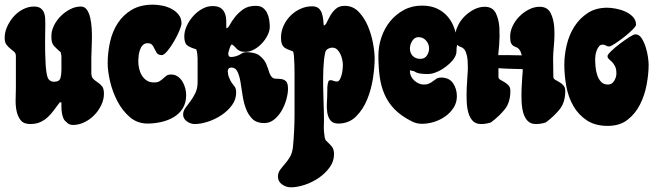

<svg xmlns="http://www.w3.org/2000/svg" viewBox="-32 -531 2804 822"><path d="M113 -503Q132 -503 142 -495.5Q152 -488 156.5 -476.5Q161 -465 161.5 -451Q162 -437 162 -423Q162 -413 161.5 -393.5Q161 -374 161 -350.5Q161 -327 161.5 -301.5Q162 -276 163.5 -253.5Q165 -231 168 -214.5Q171 -198 176 -192Q185 -181 199 -181Q222 -181 226.5 -196.5Q231 -212 231 -231V-293Q229 -298 228.5 -304Q228 -310 222 -312Q213 -321 207 -326.5Q201 -332 196.5 -338Q192 -344 190 -352.5Q188 -361 188 -376Q188 -399 199 -421.5Q210 -444 228 -462Q246 -480 268.5 -491.5Q291 -503 314 -503Q330 -503 339.5 -490Q349 -477 354 -456Q359 -435 360.5 -409.5Q362 -384 361.5 -360Q361 -336 360 -315.5Q359 -295 359 -284V-219Q359 -201 367.5 -193Q376 -185 386 -178.5Q396 -172 404.5 -162Q413 -152 413 -130Q413 -105 401.5 -81Q390 -57 371.5 -38Q353 -19 329 -7.5Q305 4 281 4Q262 4 252 -9Q244 -14 239.5 -24.5Q235 -35 233 -47.5Q231 -60 231 -72Q231 -84 231 -93H224Q211 -76 199 -59.5Q187 -43 172.5 -29.5Q158 -16 140 -8Q122 0 97 0Q69 0 56 -17Q43 -34 38.5 -58Q34 -82 35 -108Q36 -134 36 -153V-291Q36 -303 28.5 -309.5Q21 -316 12 -323Q3 -330 -4.5 -340Q-12 -350 -12 -369Q-12 -393 -1.5 -416.5Q9 -440 26 -459.5Q43 -479 66 -491Q89 -503 113 -503Z M623 -511Q641 -511 662 -507Q683 -503 701.5 -493.5Q720 -484 732.5 -468.5Q745 -453 745 -431Q745 -421 735.5 -398.5Q726 -376 712.5 -353Q699 -330 684.5 -312.5Q670 -295 660 -295Q652 -295 645 -299Q638 -303 636 -311Q632 -316 629.5 -322Q627 -328 623.5 -333.5Q620 -339 615 -342.5Q610 -346 600 -346Q587 -346 579 -337.5Q571 -329 567 -317Q563 -305 561.5 -292Q560 -279 560 -270Q560 -254 563.5 -238Q567 -222 575 -208.5Q583 -195 596 -186.5Q609 -178 627 -178Q643 -178 651.5 -183.5Q660 -189 666.5 -195Q673 -201 680 -206.5Q687 -212 701 -212Q717 -212 729 -203.5Q741 -195 749 -182Q757 -169 761 -153.5Q765 -138 765 -124Q765 -90 750 -66.5Q735 -43 711 -29Q687 -15 657.5 -8.5Q628 -2 600 -2Q556 -2 524 -29.5Q492 -57 471 -97Q450 -137 439.5 -181.5Q429 -226 429 -260Q429 -306 439 -351Q449 -396 472 -431.5Q495 -467 532 -489Q569 -511 623 -511Z M945 -301Q946 -294 948 -290Q950 -289 952 -288Q954 -287 957 -287Q968 -287 980.5 -291Q993 -295 1003.5 -302.5Q1014 -310 1040.5 -306.5Q1067 -303 1078.5 -293.5Q1090 -284 1096.5 -276Q1103 -268 1107.5 -258Q1112 -248 1115 -238.5Q1118 -229 1121 -220Q1124 -211 1130 -203Q1137 -194 1149 -194Q1161 -194 1172.5 -192.5Q1184 -191 1192.5 -183Q1201 -175 1201 -151Q1201 -131 1194 -105.5Q1187 -80 1174 -57.5Q1161 -35 1142 -19.5Q1123 -4 1099 -4Q1067 -4 1049 -21.5Q1031 -39 1021 -65.5Q1011 -92 1006.5 -123Q1002 -154 997.5 -180.5Q993 -207 984.5 -224.5Q976 -242 958 -242Q956 -242 953 -241Q950 -240 948 -239Q945 -235 944 -231.5Q943 -228 943 -227Q944 -210 948 -201Q954 -185 960.5 -176Q967 -167 973 -159.5Q979 -152 979 -134Q979 -105 961 -80.5Q943 -56 916 -38Q889 -20 858 -10Q827 0 802 0Q784 0 768 -11.5Q752 -23 752 -41Q752 -55 761.5 -68.5Q771 -82 783 -97.5Q795 -113 804.5 -133Q814 -153 814 -180V-281Q814 -288 812.5 -301Q811 -314 808 -320Q783 -327 770 -336.5Q757 -346 757 -375Q757 -397 767.5 -420Q778 -443 795 -462Q812 -481 833.5 -493Q855 -505 878 -505Q901 -505 913 -496.5Q925 -488 930.5 -474.5Q936 -461 936.5 -444Q937 -427 937 -410Q944 -410 952 -425Q960 -440 974 -458Q988 -476 1009 -491Q1030 -506 1063 -506Q1082 -506 1093.5 -497.5Q1105 -489 1111.5 -475.5Q1118 -462 1120.5 -446Q1123 -430 1123 -416Q1123 -399 1113.5 -380Q1104 -361 1089 -345Q1074 -329 1055.5 -319Q1037 -309 1019 -309Q1004 -309 996 -312.5Q988 -316 982.5 -321Q977 -326 972.5 -331.5Q968 -337 960 -341Q954 -335 951 -324Q947 -313 945 -301Z M1444 -506Q1479 -506 1503.5 -480.5Q1528 -455 1543 -419.5Q1558 -384 1565 -345.5Q1572 -307 1572 -280Q1572 -245 1565 -197.5Q1558 -150 1540.5 -106.5Q1523 -63 1492.5 -32.5Q1462 -2 1416 -2Q1393 -2 1382.5 -16Q1372 -30 1369 -50Q1366 -70 1367.5 -92Q1369 -114 1369 -131Q1369 -145 1369.5 -158.5Q1370 -172 1375 -185Q1383 -190 1392.5 -186Q1402 -182 1411 -182Q1418 -182 1423 -191Q1428 -200 1431 -212Q1434 -224 1435 -236Q1436 -248 1436 -253Q1436 -262 1433.5 -274.5Q1431 -287 1425.5 -299Q1420 -311 1411.5 -319Q1403 -327 1391 -327Q1381 -327 1371.5 -321.5Q1362 -316 1360 -305Q1354 -276 1352.5 -238.5Q1351 -201 1351.5 -162Q1352 -123 1353.5 -84.5Q1355 -46 1355 -16Q1355 -8 1354.5 5Q1354 18 1355 31.5Q1356 45 1358 56.5Q1360 68 1365 72Q1380 86 1389 97Q1398 108 1398 130Q1398 160 1379 186Q1360 212 1332 231Q1304 250 1272 260.5Q1240 271 1213 271Q1193 271 1175.5 258.5Q1158 246 1158 225Q1158 209 1167 196.5Q1176 184 1187.5 171Q1199 158 1209 141.5Q1219 125 1222 100Q1229 30 1229 -42Q1229 -114 1229 -185Q1229 -192 1229 -211.5Q1229 -231 1228.5 -252Q1228 -273 1226.5 -290.5Q1225 -308 1222 -311Q1210 -316 1200.5 -319.5Q1191 -323 1184.5 -328.5Q1178 -334 1174.5 -343.5Q1171 -353 1171 -370Q1171 -396 1182 -420.5Q1193 -445 1211.5 -463.5Q1230 -482 1254 -493Q1278 -504 1304 -504Q1322 -504 1331.5 -496Q1341 -488 1345.5 -475.5Q1350 -463 1351.5 -448.5Q1353 -434 1354 -422Q1361 -422 1367 -435Q1373 -448 1382 -464Q1391 -480 1405.5 -493Q1420 -506 1444 -506Z M1775 -507Q1812 -507 1839.5 -494Q1867 -481 1885.5 -459Q1904 -437 1914 -407Q1924 -377 1927 -344Q1922 -330 1922.5 -315Q1923 -300 1915 -286Q1907 -272 1893.5 -259.5Q1880 -247 1864 -236.5Q1848 -226 1831 -220Q1814 -214 1798 -214Q1784 -214 1768 -216Q1752 -218 1741 -226L1723 -230V-226Q1723 -203 1742 -186Q1761 -169 1783 -169Q1796 -169 1805.5 -173.5Q1815 -178 1822.5 -184Q1830 -190 1837.5 -194.5Q1845 -199 1856 -199Q1891 -199 1907.5 -175Q1924 -151 1924 -119Q1924 -92 1910 -70Q1896 -48 1874 -32.5Q1852 -17 1826 -9Q1800 -1 1775 -1Q1751 -1 1732 -11Q1686 -34 1658 -62.5Q1630 -91 1614.5 -126.5Q1599 -162 1593.5 -203.5Q1588 -245 1588 -293Q1588 -333 1601 -371.5Q1614 -410 1638.5 -440Q1663 -470 1697.5 -488.5Q1732 -507 1775 -507ZM1723 -324Q1723 -304 1735 -291.5Q1747 -279 1768 -279Q1786 -279 1795.5 -293Q1805 -307 1805 -324Q1805 -343 1792 -357.5Q1779 -372 1760 -372Q1743 -372 1733 -356Q1723 -340 1723 -324Z M2202 -294Q2198 -310 2192 -318Q2186 -326 2179 -328.5Q2172 -331 2166 -334.5Q2160 -338 2156 -346.5Q2152 -355 2152 -375Q2152 -397 2163 -420Q2174 -443 2192 -461Q2210 -479 2232.5 -490.5Q2255 -502 2278 -502Q2312 -502 2325.5 -475Q2339 -448 2341 -411.5Q2343 -375 2339.5 -338Q2336 -301 2336 -282L2337 -202Q2337 -194 2345 -189.5Q2353 -185 2362.5 -179.5Q2372 -174 2380 -165.5Q2388 -157 2388 -142Q2388 -93 2364.5 -63.5Q2341 -34 2305 -7Q2285 0 2262 0Q2240 0 2227 -13.5Q2214 -27 2208 -49Q2202 -71 2201 -98Q2200 -125 2201 -152Q2202 -179 2204 -203Q2206 -222 2206 -235Q2187 -235 2139 -237Q2117 -238 2102 -239V-202Q2102 -194 2110 -189.5Q2118 -185 2127.5 -179.5Q2137 -174 2145 -165.5Q2153 -157 2153 -142Q2153 -93 2129.5 -63.5Q2106 -34 2070 -7Q2050 0 2027 0Q2005 0 1992 -13.5Q1979 -27 1973 -49Q1967 -71 1966 -98Q1965 -125 1966 -152Q1967 -179 1969 -203Q1971 -227 1971 -242Q1971 -275 1967 -292.5Q1963 -310 1957 -318Q1951 -326 1944 -328.5Q1937 -331 1931 -334.5Q1925 -338 1921 -346.5Q1917 -355 1917 -375Q1917 -397 1928 -420Q1939 -443 1957 -461Q1975 -479 1997.5 -490.5Q2020 -502 2043 -502Q2077 -502 2090.5 -475Q2104 -448 2106 -411.5Q2108 -375 2105 -338Q2102 -312 2101 -295H2146Q2181 -294 2202 -294Z M2568 -498Q2583 -498 2604.5 -494Q2626 -490 2645 -481.5Q2664 -473 2677.5 -459Q2691 -445 2691 -425Q2691 -419 2675.5 -403.5Q2660 -388 2639.5 -372Q2619 -356 2600.5 -344Q2582 -332 2576 -332Q2568 -332 2562 -336Q2556 -340 2548 -340Q2539 -340 2533 -333Q2527 -326 2523 -316Q2519 -306 2517.5 -295.5Q2516 -285 2516 -279Q2516 -265 2517.5 -246.5Q2519 -228 2524.5 -210.5Q2530 -193 2541 -181Q2552 -169 2571 -169Q2588 -169 2597.5 -185Q2607 -201 2607 -216Q2607 -236 2601 -247.5Q2595 -259 2588 -266Q2581 -273 2575 -278Q2569 -283 2569 -291Q2569 -297 2585 -312.5Q2601 -328 2621.5 -343.5Q2642 -359 2661.5 -371.5Q2681 -384 2688 -384Q2704 -384 2714.5 -368Q2725 -352 2732 -330.5Q2739 -309 2742 -287.5Q2745 -266 2745 -254Q2745 -215 2736.5 -169Q2728 -123 2708 -83.5Q2688 -44 2654.5 -18Q2621 8 2570 8Q2516 8 2480 -16Q2444 -40 2422.5 -77.5Q2401 -115 2392.5 -162Q2384 -209 2384 -254Q2384 -296 2394.5 -339.5Q2405 -383 2427.5 -418Q2450 -453 2484.5 -475.5Q2519 -498 2568 -498Z"/></svg>

Font: r_Neptun CAT
Style: Regular
Weight: 400
Foundry: Peter Wiegel, CAT-Fonts
Version: Version 1.000;June 8, 2024;FontCreator 14.0.0.2814 32-bit